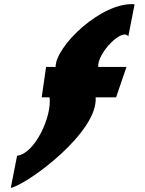

<svg xmlns="http://www.w3.org/2000/svg" viewBox="-20 -776 717 947"><path d="M451.7 -296H552.7L603.9 -446H464.4C458.9 -514.7 585.8 -642.3 612.7 -596L643.9 -755C481.2 -767.9 254.1 -548.4 254.2 -446H207.3L185.7 -296H224.2C237.6 -204.2 152.4 -17.3 64.3 -8L33.1 151C119.3 131 465 -124.6 451.7 -296Z"/></svg>

Font: Blink
Style: Wide
Weight: 400
Designer: Mew Too
Foundry: Cannot Into Space Fonts
Version: Version 001.000